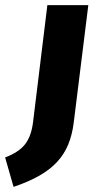

<svg xmlns="http://www.w3.org/2000/svg" viewBox="-87 -588 389 750"><path d="M-67 27Q-14 7 10.5 -24Q35 -55 42 -110L98 -568H258L201 -109Q195 -61 179.5 -23.5Q164 14 136.5 44Q109 74 67 98Q25 122 -34 142Z"/></svg>

Font: Qjlgwqiwhsfqbnnlvksmvfsycuq
Style: Regular
Weight: 700
Italic angle: -8°
Designer: Carrois Corporate & Edenspiekermann
Foundry: Carrois Corporate GbR & Edenspiekermann AG
Version: Version 2.001